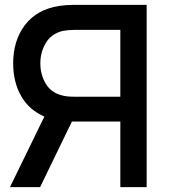

<svg xmlns="http://www.w3.org/2000/svg" viewBox="-20 -770 697 790"><path d="M583.5 -750V0H475.1V-270H280.3H275.9L145 0H21L162.6 -290.5Q99.6 -317.4 66.9 -375Q34.2 -432.6 34.2 -509.3Q34.2 -603.5 82.8 -667.2Q131.3 -731 223.1 -745.6Q253.4 -750 280.3 -750ZM284.2 -372.1H475.1V-647H284.2Q260.7 -647 237.3 -642.6Q190.9 -630.9 168.5 -593.3Q146 -555.7 146 -509.3Q146 -462.9 168.5 -425.3Q190.9 -387.7 237.3 -377Q254.9 -372.1 284.2 -372.1Z"/></svg>

Font: Manrope3 Semibold
Style: Regular
Weight: 600
Width: 4
Designer: Mikhail Sharanda
Foundry: Mikhail Sharanda
Version: Version 3.000;PS 003.000;hotconv 1.0.88;makeotf.lib2.5.64775